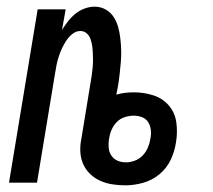

<svg xmlns="http://www.w3.org/2000/svg" viewBox="-20 -548 640 576"><path d="M356 8Q336 8 317 5Q298 2 281 -5.5Q264 -13 250.5 -26Q237 -39 229.5 -56Q222 -73 221 -92.5Q220 -112 224 -131L252 -302Q254 -313 255.5 -324Q257 -335 258 -346Q259 -357 259 -368Q259 -379 258.5 -389.5Q258 -400 256.5 -410.5Q255 -421 251.5 -431Q248 -441 240 -448Q232 -455 221 -455Q208 -455 197 -446Q186 -437 178.5 -425.5Q171 -414 165.5 -402Q160 -390 156 -377.5Q152 -365 149.5 -352.5Q147 -340 145 -327L91 0H7L93 -520H177L166 -458Q174 -471 184 -484Q194 -497 206.5 -507Q219 -517 234 -522.5Q249 -528 264 -528Q282 -528 297 -519.5Q312 -511 321 -497Q330 -483 334.5 -466.5Q339 -450 341 -432.5Q343 -415 343.5 -397.5Q344 -380 342.5 -362Q341 -344 339 -326Q337 -308 334 -290L329 -264Q342 -268 355.5 -269.5Q369 -271 382 -271Q412 -271 440 -262Q468 -253 486.5 -231.5Q505 -210 509 -180.5Q513 -151 508 -121Q504 -94 492 -68.5Q480 -43 458 -25Q436 -7 409 0.5Q382 8 356 8ZM358 -61Q371 -61 384.5 -66Q398 -71 408 -81.5Q418 -92 423.5 -105Q429 -118 431 -131Q434 -145 432.5 -158Q431 -171 424.5 -181.5Q418 -192 406 -196.5Q394 -201 381 -201Q368 -201 354 -196.5Q340 -192 330 -181.5Q320 -171 314.5 -158Q309 -145 307 -131Q305 -118 306 -105Q307 -92 314 -81.5Q321 -71 332.5 -66Q344 -61 358 -61Z"/></svg>

Font: Iosevka SS04 Extended
Style: Italic
Weight: 400
Width: 7
Italic angle: -9°
Monospace: yes
Designer: Belleve Invis
Foundry: Belleve Invis
Version: Version 19.0.0; ttfautohint (v1.8.4)